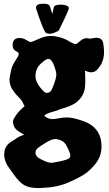

<svg xmlns="http://www.w3.org/2000/svg" viewBox="-20 -752 578 1017"><path d="M257.8 -678.7Q263.7 -704.1 264.6 -711.9Q267.6 -727.5 301.8 -727.5Q318.4 -727.5 331.5 -722.7Q344.7 -717.8 344.7 -708Q344.7 -707 343.8 -704.1Q329.1 -665 292 -591.8Q290 -588.9 286.1 -586.9Q258.8 -573.2 245.1 -573.2Q223.6 -573.2 218.8 -583Q205.1 -607.4 186.5 -661.1Q176.8 -688.5 170.9 -708Q170.9 -710 170.9 -711.9Q170.9 -732.4 210.9 -732.4Q238.3 -732.4 243.2 -720.7Q245.1 -717.8 247.1 -710Q249 -702.1 252 -693.4Q254.9 -684.6 257.8 -678.7ZM110.4 -190.4Q109.4 -190.4 97.7 -214.8Q92.8 -223.6 74.7 -241.7Q56.6 -259.8 43.5 -281.7Q30.3 -303.7 30.3 -332Q30.3 -339.8 39.1 -380.9Q44.9 -406.2 62 -431.6Q79.1 -457 79.1 -464.8Q79.1 -470.7 76.2 -474.6L70.3 -477.5Q65.4 -480.5 60.5 -483.4Q55.7 -486.3 51.3 -494.1Q46.9 -502 46.9 -512.7Q46.9 -550.8 83 -550.8Q102.5 -550.8 119.6 -540Q136.7 -529.3 139.6 -529.3Q150.4 -529.3 184.1 -545.4Q217.8 -561.5 250 -561.5Q271.5 -561.5 295.9 -554.7Q322.3 -547.9 346.2 -533.2Q370.1 -518.6 381.8 -518.6Q386.7 -518.6 403.8 -534.2Q420.9 -549.8 439.5 -549.8Q447.3 -549.8 456.1 -546.9H457Q458 -546.9 470.2 -549.3Q482.4 -551.8 491.2 -551.8Q523.4 -551.8 527.3 -519.5Q531.2 -492.2 531.2 -476.6Q531.2 -442.4 517.6 -415Q498 -379.9 479.5 -372.1Q471.7 -369.1 462.9 -369.1Q449.2 -369.1 429.7 -377.9Q431.6 -366.2 431.6 -335.9V-313.5Q431.6 -264.6 409.2 -235.4Q391.6 -211.9 368.7 -199.7Q345.7 -187.5 318.8 -179.7Q292 -171.9 280.3 -166Q278.3 -165 261.7 -160.6Q245.1 -156.2 231 -150.4Q216.8 -144.5 215.8 -138.7Q214.8 -137.7 215.8 -136.7Q216.8 -135.7 221.7 -132.8Q226.6 -129.9 234.4 -126Q244.1 -121.1 258.8 -121.1Q267.6 -121.1 292 -125.5Q316.4 -129.9 333 -129.9Q350.6 -129.9 369.1 -126Q435.5 -110.4 465.8 -87.9Q517.6 -49.8 517.6 23.4V29.3Q516.6 76.2 485.4 116.2Q456.1 152.3 425.8 171.9Q395.5 191.4 343.8 213.9Q284.2 240.2 207 243.2Q202.1 243.2 193.8 243.7Q185.5 244.1 182.6 244.1Q135.7 244.1 108.9 229Q82 213.9 52.7 171.9Q48.8 166 37.6 150.9Q26.4 135.7 20 126Q13.7 116.2 7.8 99.6Q2 83 2 67.4Q2 61.5 3.9 47.9Q6.8 33.2 15.1 21.5Q23.4 9.8 30.8 4.4Q38.1 -1 49.8 -7.8Q61.5 -14.6 64.5 -17.6Q83 -31.2 108.4 -38.1Q107.4 -39.1 88.4 -49.8Q69.3 -60.5 59.6 -73.7Q49.8 -86.9 48.8 -107.4Q48.8 -114.3 51.8 -120.1Q69.3 -152.3 89.4 -170.4Q109.4 -188.5 110.4 -190.4ZM270.5 -393.6Q254.9 -440.4 236.3 -440.4Q223.6 -440.4 194.3 -413.1Q169.9 -388.7 168 -356.4V-346.7Q168 -324.2 187.5 -295.9Q213.9 -259.8 226.6 -259.8H229.5Q244.1 -260.7 252 -273.9Q259.8 -287.1 270.5 -319.3Q278.3 -342.8 278.3 -357.4Q278.3 -370.1 270.5 -393.6ZM293.9 -11.7Q278.3 -15.6 272.5 -15.6Q252 -15.6 214.8 8.8Q187.5 25.4 177.7 34.7Q168 43.9 168 56.6V58.6Q168.9 72.3 180.7 81.5Q192.4 90.8 219.7 102.5Q240.2 110.4 252.9 110.4Q258.8 110.4 297.9 102.5Q342.8 92.8 348.6 84Q352.5 79.1 352.5 72.3Q352.5 62.5 343.8 43Q332 16.6 322.3 5.4Q312.5 -5.9 293.9 -11.7Z"/></svg>

Font: Essays1743
Style: Bold
Weight: 700
Designer: Based on the typeface in a 1743 English translation of the essays of Montaigne.  PostScript/TrueType font designed by Jo
Version: Version 002.100